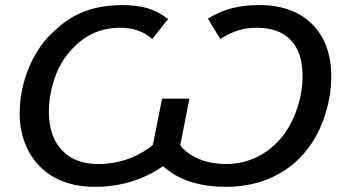

<svg xmlns="http://www.w3.org/2000/svg" viewBox="-20 -718 1340 748"><path d="M575.7 -153.8 611.3 -333.5H717.8L682.1 -151.4Q710.9 -116.2 757.1 -97.7Q803.2 -79.1 861.3 -79.1Q925.8 -79.1 981.7 -106.7Q1037.6 -134.3 1078.1 -184.1Q1116.7 -232.4 1137.7 -295.9Q1158.7 -359.4 1158.7 -422.4Q1158.7 -513.7 1112.8 -561.8Q1066.9 -609.9 979 -609.9Q939 -609.9 904.5 -598.4Q870.1 -586.9 838.4 -565.9L790 -645.5Q835 -673.3 882.6 -685.8Q930.2 -698.2 990.7 -698.2Q1078.6 -698.2 1141.1 -664.6Q1203.6 -630.9 1237.1 -568.8Q1270.5 -506.8 1270.5 -421.9Q1270.5 -335.4 1240 -251.5Q1209.5 -167.5 1153.3 -108.4Q1099.6 -51.3 1024.9 -20.8Q950.2 9.8 860.4 9.8Q703.6 9.8 615.2 -70.8Q499.5 9.8 349.1 9.8Q260.3 9.8 194.3 -25.4Q128.4 -61 92.5 -127Q56.6 -192.9 56.6 -277.8Q56.6 -338.9 73.5 -399.4Q90.3 -460 121.8 -512.7Q153.3 -565.4 197.3 -602.5Q296.9 -698.2 455.6 -698.2Q511.2 -698.2 553 -686.5Q594.7 -674.8 634.8 -644L573.2 -565.9Q524.4 -609.9 448.7 -609.9Q393.1 -609.9 346.4 -589.4Q299.8 -568.8 264.2 -530.3Q218.8 -484.9 194.6 -418Q170.4 -351.1 170.4 -282.2Q170.4 -187.5 220.7 -133.3Q271 -79.1 362.8 -79.1Q423.3 -79.1 478 -98.4Q532.7 -117.7 575.7 -153.8Z"/></svg>

Font: Arimo Medium
Style: Italic
Weight: 500
Italic angle: -12°
Designer: Steve Matteson
Foundry: Monotype Imaging Inc.
Version: Version 1.33